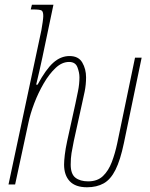

<svg xmlns="http://www.w3.org/2000/svg" viewBox="-20 -780 636 812"><path d="M348 12Q299 12 275 -13.5Q251 -39 251 -84Q251 -99 254 -125Q257 -151 264 -183L299 -342Q304 -365 310 -395Q316 -425 316 -453Q316 -473 307.5 -495.5Q299 -518 272 -518Q242 -518 215 -492.5Q188 -467 165 -427.5Q142 -388 125 -343.5Q108 -299 100 -260L44 0H16L155 -652Q158 -668 160.5 -686.5Q163 -705 163 -712Q163 -731 156 -735.5Q149 -740 120 -740H110L115 -760H206L159 -536Q153 -508 146.5 -479.5Q140 -451 133 -422H139Q174 -487 205.5 -515Q237 -543 274 -543Q312 -543 328 -515.5Q344 -488 344 -453Q344 -422 338 -392.5Q332 -363 327 -342L292 -183Q286 -154 282.5 -132.5Q279 -111 279 -84Q279 -44 299 -28.5Q319 -13 353 -13Q392 -13 415.5 -35.5Q439 -58 453 -95Q467 -132 476 -175L551 -536H579L504 -175Q489 -103 468.5 -62Q448 -21 418.5 -4.5Q389 12 348 12Z"/></svg>

Font: Noto Serif ExtraCondensed Thin
Style: Italic
Weight: 100
Width: 2
Italic angle: -12°
Designer: Monotype Design Team
Foundry: Monotype Imaging Inc.
Version: Version 2.013